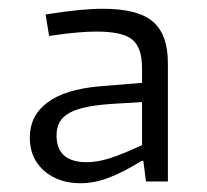

<svg xmlns="http://www.w3.org/2000/svg" viewBox="-20 -766 473 438"><path d="M164 -348Q113 -348 80.5 -376.5Q48 -405 48 -452Q48 -502 88 -532Q128 -562 206 -569L304 -577V-611Q304 -657 282 -675.5Q260 -694 200 -694Q183 -694 158 -692Q133 -690 92 -684L84 -733Q128 -740 159.5 -743Q191 -746 214 -746Q295 -746 329 -716.5Q363 -687 363 -622V-352H313L307 -399H303Q261 -373 228 -360.5Q195 -348 164 -348ZM178 -396Q202 -396 230.5 -405Q259 -414 304 -435V-533L252 -530Q211 -528 183.5 -523Q156 -518 139.5 -509Q123 -500 116 -487.5Q109 -475 109 -457Q109 -396 178 -396Z"/></svg>

Font: Encode Sans Normal
Style: Light
Weight: 300
Designer: Pablo Impallari, Andres Torresi
Foundry: Pablo Impallari, Andres Torresi
Version: Version 1.000; ttfautohint (v1.00) -l 8 -r 50 -G 200 -x 14 -